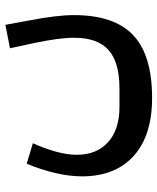

<svg xmlns="http://www.w3.org/2000/svg" viewBox="44 -467 584 712"><g transform="rotate(-90 336.0 -111.0)"><path d="M329 161Q189 161 113.5 92.5Q38 24 38 -99Q38 -145 50.5 -198.5Q63 -252 85 -304L161 -281Q142 -240 130 -197Q118 -154 118 -119Q118 -44 165 -2Q212 40 295 40H364Q461 40 506.5 -0.5Q552 -41 552 -129Q552 -157 547 -193.5Q542 -230 532 -278L513 -366L600 -383L616 -296Q626 -243 631 -202Q636 -161 636 -129Q636 20 562 90.5Q488 161 329 161Z"/></g></svg>

Font: IBM Plex Sans Arabic Medm
Style: Regular
Weight: 500
Designer: Mike Abbink, Paul van der Laan, Pieter van Rosmalen, Wael Morcos, Khajak Apelian
Foundry: Bold Monday
Version: Version 1.005